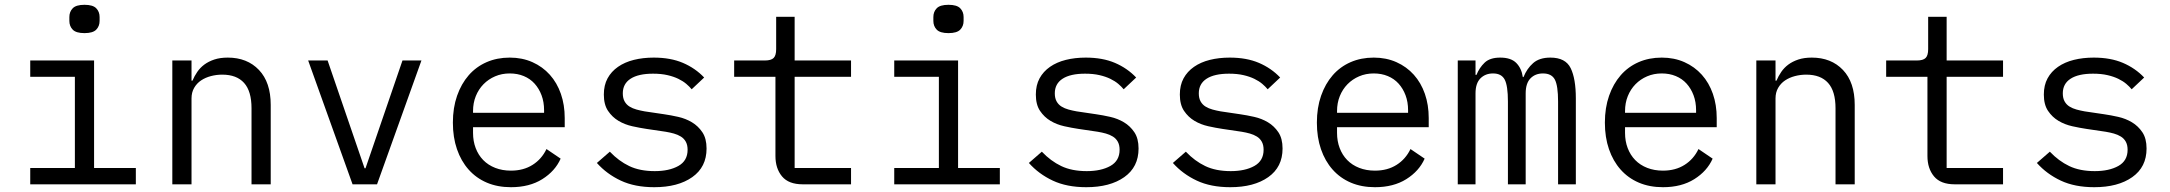

<svg xmlns="http://www.w3.org/2000/svg" viewBox="-20 -768 9040 800"><path d="M269 -681V-697Q269 -719 283 -733.5Q297 -748 332 -748Q367 -748 381 -733.5Q395 -719 395 -697V-681Q395 -659 381 -644.5Q367 -630 332 -630Q297 -630 283 -644.5Q269 -659 269 -681ZM106 -68H292V-448H106V-516H372V-68H546V0H106Z M698 0V-516H778V-432H782Q790 -451 802 -468.5Q814 -486 831.5 -499Q849 -512 873 -520Q897 -528 929 -528Q1010 -528 1059 -476.5Q1108 -425 1108 -331V0H1028V-317Q1028 -388 997 -422.5Q966 -457 906 -457Q882 -457 859 -451Q836 -445 818 -433Q800 -421 789 -402Q778 -383 778 -358V0Z M1449 0 1264 -516H1345L1499 -67H1503L1657 -516H1736L1551 0Z M1867 -257Q1867 -319 1884.5 -369Q1902 -419 1933 -454.5Q1964 -490 2007.5 -509Q2051 -528 2104 -528Q2156 -528 2198.5 -509Q2241 -490 2271 -456.5Q2301 -423 2317 -377Q2333 -331 2333 -276V-238H1951V-214Q1951 -180 1962 -151Q1973 -122 1993.5 -101Q2014 -80 2043.5 -68.5Q2073 -57 2109 -57Q2161 -57 2199 -81Q2237 -105 2257 -147L2316 -107Q2293 -55 2239.5 -21.5Q2186 12 2109 12Q2053 12 2008.5 -7Q1964 -26 1932.5 -61.5Q1901 -97 1884 -146.5Q1867 -196 1867 -257ZM1951 -305V-298H2247V-309Q2247 -343 2236.5 -371Q2226 -399 2207.5 -419.5Q2189 -440 2162.5 -451Q2136 -462 2104 -462Q2071 -462 2043 -450Q2015 -438 1994.5 -417Q1974 -396 1962.5 -367.5Q1951 -339 1951 -305Z M2467 -89 2521 -136Q2558 -97 2602 -76Q2646 -55 2708 -55Q2768 -55 2806.5 -76.5Q2845 -98 2845 -144Q2845 -164 2837.5 -177.5Q2830 -191 2817 -199Q2804 -207 2788 -211.5Q2772 -216 2754 -219L2673 -231Q2646 -235 2614.5 -242Q2583 -249 2557 -264.5Q2531 -280 2513.5 -306Q2496 -332 2496 -374Q2496 -413 2511.5 -441.5Q2527 -470 2555 -489.5Q2583 -509 2621 -518.5Q2659 -528 2704 -528Q2774 -528 2825.5 -506Q2877 -484 2914 -445L2862 -396Q2853 -407 2839.5 -418.5Q2826 -430 2806.5 -439.5Q2787 -449 2761 -455Q2735 -461 2701 -461Q2640 -461 2607.5 -440Q2575 -419 2575 -379Q2575 -359 2582.5 -345.5Q2590 -332 2603 -324Q2616 -316 2632.5 -311.5Q2649 -307 2666 -304L2747 -292Q2775 -288 2806 -281Q2837 -274 2863 -258.5Q2889 -243 2906.5 -217Q2924 -191 2924 -149Q2924 -72 2864.5 -30Q2805 12 2706 12Q2625 12 2566.5 -15.5Q2508 -43 2467 -89Z M3325 0Q3266 0 3238.5 -33Q3211 -66 3211 -118V-448H3039V-516H3167Q3193 -516 3203.5 -526.5Q3214 -537 3214 -563V-698H3291V-516H3526V-448H3291V-68H3526V0Z M3869 -681V-697Q3869 -719 3883 -733.5Q3897 -748 3932 -748Q3967 -748 3981 -733.5Q3995 -719 3995 -697V-681Q3995 -659 3981 -644.5Q3967 -630 3932 -630Q3897 -630 3883 -644.5Q3869 -659 3869 -681ZM3706 -68H3892V-448H3706V-516H3972V-68H4146V0H3706Z M4267 -89 4321 -136Q4358 -97 4402 -76Q4446 -55 4508 -55Q4568 -55 4606.5 -76.5Q4645 -98 4645 -144Q4645 -164 4637.5 -177.5Q4630 -191 4617 -199Q4604 -207 4588 -211.5Q4572 -216 4554 -219L4473 -231Q4446 -235 4414.5 -242Q4383 -249 4357 -264.5Q4331 -280 4313.5 -306Q4296 -332 4296 -374Q4296 -413 4311.5 -441.5Q4327 -470 4355 -489.5Q4383 -509 4421 -518.5Q4459 -528 4504 -528Q4574 -528 4625.5 -506Q4677 -484 4714 -445L4662 -396Q4653 -407 4639.5 -418.5Q4626 -430 4606.5 -439.5Q4587 -449 4561 -455Q4535 -461 4501 -461Q4440 -461 4407.5 -440Q4375 -419 4375 -379Q4375 -359 4382.5 -345.5Q4390 -332 4403 -324Q4416 -316 4432.5 -311.5Q4449 -307 4466 -304L4547 -292Q4575 -288 4606 -281Q4637 -274 4663 -258.5Q4689 -243 4706.5 -217Q4724 -191 4724 -149Q4724 -72 4664.5 -30Q4605 12 4506 12Q4425 12 4366.5 -15.5Q4308 -43 4267 -89Z M4867 -89 4921 -136Q4958 -97 5002 -76Q5046 -55 5108 -55Q5168 -55 5206.5 -76.5Q5245 -98 5245 -144Q5245 -164 5237.5 -177.5Q5230 -191 5217 -199Q5204 -207 5188 -211.5Q5172 -216 5154 -219L5073 -231Q5046 -235 5014.5 -242Q4983 -249 4957 -264.5Q4931 -280 4913.5 -306Q4896 -332 4896 -374Q4896 -413 4911.5 -441.5Q4927 -470 4955 -489.5Q4983 -509 5021 -518.5Q5059 -528 5104 -528Q5174 -528 5225.5 -506Q5277 -484 5314 -445L5262 -396Q5253 -407 5239.5 -418.5Q5226 -430 5206.5 -439.5Q5187 -449 5161 -455Q5135 -461 5101 -461Q5040 -461 5007.5 -440Q4975 -419 4975 -379Q4975 -359 4982.5 -345.5Q4990 -332 5003 -324Q5016 -316 5032.5 -311.5Q5049 -307 5066 -304L5147 -292Q5175 -288 5206 -281Q5237 -274 5263 -258.5Q5289 -243 5306.5 -217Q5324 -191 5324 -149Q5324 -72 5264.5 -30Q5205 12 5106 12Q5025 12 4966.5 -15.5Q4908 -43 4867 -89Z M5467 -257Q5467 -319 5484.5 -369Q5502 -419 5533 -454.5Q5564 -490 5607.5 -509Q5651 -528 5704 -528Q5756 -528 5798.5 -509Q5841 -490 5871 -456.5Q5901 -423 5917 -377Q5933 -331 5933 -276V-238H5551V-214Q5551 -180 5562 -151Q5573 -122 5593.5 -101Q5614 -80 5643.5 -68.5Q5673 -57 5709 -57Q5761 -57 5799 -81Q5837 -105 5857 -147L5916 -107Q5893 -55 5839.5 -21.5Q5786 12 5709 12Q5653 12 5608.5 -7Q5564 -26 5532.5 -61.5Q5501 -97 5484 -146.5Q5467 -196 5467 -257ZM5551 -305V-298H5847V-309Q5847 -343 5836.5 -371Q5826 -399 5807.5 -419.5Q5789 -440 5762.5 -451Q5736 -462 5704 -462Q5671 -462 5643 -450Q5615 -438 5594.5 -417Q5574 -396 5562.5 -367.5Q5551 -339 5551 -305Z M6054 0V-516H6128V-456H6132Q6144 -486 6166 -507Q6188 -528 6231 -528Q6276 -528 6298 -505.5Q6320 -483 6325 -447H6328Q6342 -482 6368 -505Q6394 -528 6440 -528Q6503 -528 6524.5 -484Q6546 -440 6546 -358V0H6472V-345Q6472 -411 6458.5 -436.5Q6445 -462 6409 -462Q6377 -462 6357 -441.5Q6337 -421 6337 -379V0H6263V-345Q6263 -411 6249.5 -436.5Q6236 -462 6201 -462Q6169 -462 6148.5 -441.5Q6128 -421 6128 -379V0Z M6667 -257Q6667 -319 6684.5 -369Q6702 -419 6733 -454.5Q6764 -490 6807.5 -509Q6851 -528 6904 -528Q6956 -528 6998.5 -509Q7041 -490 7071 -456.5Q7101 -423 7117 -377Q7133 -331 7133 -276V-238H6751V-214Q6751 -180 6762 -151Q6773 -122 6793.5 -101Q6814 -80 6843.5 -68.5Q6873 -57 6909 -57Q6961 -57 6999 -81Q7037 -105 7057 -147L7116 -107Q7093 -55 7039.5 -21.5Q6986 12 6909 12Q6853 12 6808.5 -7Q6764 -26 6732.5 -61.5Q6701 -97 6684 -146.5Q6667 -196 6667 -257ZM6751 -305V-298H7047V-309Q7047 -343 7036.5 -371Q7026 -399 7007.5 -419.5Q6989 -440 6962.5 -451Q6936 -462 6904 -462Q6871 -462 6843 -450Q6815 -438 6794.5 -417Q6774 -396 6762.5 -367.5Q6751 -339 6751 -305Z M7298 0V-516H7378V-432H7382Q7390 -451 7402 -468.5Q7414 -486 7431.5 -499Q7449 -512 7473 -520Q7497 -528 7529 -528Q7610 -528 7659 -476.5Q7708 -425 7708 -331V0H7628V-317Q7628 -388 7597 -422.5Q7566 -457 7506 -457Q7482 -457 7459 -451Q7436 -445 7418 -433Q7400 -421 7389 -402Q7378 -383 7378 -358V0Z M8125 0Q8066 0 8038.5 -33Q8011 -66 8011 -118V-448H7839V-516H7967Q7993 -516 8003.5 -526.5Q8014 -537 8014 -563V-698H8091V-516H8326V-448H8091V-68H8326V0Z M8467 -89 8521 -136Q8558 -97 8602 -76Q8646 -55 8708 -55Q8768 -55 8806.5 -76.5Q8845 -98 8845 -144Q8845 -164 8837.5 -177.5Q8830 -191 8817 -199Q8804 -207 8788 -211.5Q8772 -216 8754 -219L8673 -231Q8646 -235 8614.5 -242Q8583 -249 8557 -264.5Q8531 -280 8513.5 -306Q8496 -332 8496 -374Q8496 -413 8511.5 -441.5Q8527 -470 8555 -489.5Q8583 -509 8621 -518.5Q8659 -528 8704 -528Q8774 -528 8825.5 -506Q8877 -484 8914 -445L8862 -396Q8853 -407 8839.5 -418.5Q8826 -430 8806.5 -439.5Q8787 -449 8761 -455Q8735 -461 8701 -461Q8640 -461 8607.5 -440Q8575 -419 8575 -379Q8575 -359 8582.5 -345.5Q8590 -332 8603 -324Q8616 -316 8632.5 -311.5Q8649 -307 8666 -304L8747 -292Q8775 -288 8806 -281Q8837 -274 8863 -258.5Q8889 -243 8906.5 -217Q8924 -191 8924 -149Q8924 -72 8864.5 -30Q8805 12 8706 12Q8625 12 8566.5 -15.5Q8508 -43 8467 -89Z"/></svg>

Font: IBM Plaex Mono
Style: Regular
Weight: 400
Designer: Mike Abbink, Paul van der Laan, Pieter van Rosmalen
Foundry: Bold Monday
Version: Version 2.003